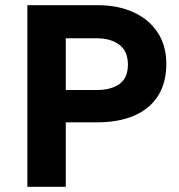

<svg xmlns="http://www.w3.org/2000/svg" viewBox="-20 -720 690 740"><path d="M85.5 0V-700H357Q434 -700 493.5 -673.2Q553 -646.5 587 -595.8Q621 -545 621 -474Q621 -401.5 589.5 -351.2Q558 -301 498.2 -274.8Q438.5 -248.5 353.5 -248.5H233.5V0ZM233.5 -373H351Q408.5 -373 440.8 -396.5Q473 -420 473 -471Q473 -522.5 440 -547.5Q407 -572.5 352 -572.5H233.5Z"/></svg>

Font: Geologica Thin Roman SemiBold
Style: Regular
Weight: 600
Version: Version 1.010;gftools[0.9.28]